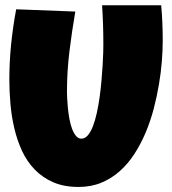

<svg xmlns="http://www.w3.org/2000/svg" viewBox="-20 -700 663 742"><path d="M608.9 -543Q608.9 -506.8 605.5 -463.4Q602.1 -419.9 594.2 -373.5Q586.4 -327.1 574 -279.5Q561.5 -231.9 543 -188Q524.4 -144 499.8 -105.7Q475.1 -67.4 443.1 -38.8Q411.1 -10.3 371.6 6.1Q332 22.5 283.7 22.5Q227.1 22.5 185.3 4.2Q143.6 -14.2 113.8 -45.2Q84 -76.2 64.9 -117.4Q45.9 -158.7 35.2 -204.8Q24.4 -251 20.3 -299.1Q16.1 -347.2 16.1 -391.6Q16.1 -460 22.9 -528.1Q29.8 -596.2 42.5 -664.1L271 -655.3Q257.8 -578.6 248.3 -501.2Q238.8 -423.8 238.8 -345.7Q238.8 -337.4 239.5 -321Q240.2 -304.7 242.2 -284.4Q244.1 -264.2 247.8 -242.9Q251.5 -221.7 257.8 -204.1Q264.2 -186.5 273.2 -175.3Q282.2 -164.1 294.4 -164.1Q308.6 -164.1 319.8 -177.5Q331.1 -190.9 339.6 -213.4Q348.1 -235.8 354.5 -265.1Q360.8 -294.4 365.2 -326.2Q369.6 -357.9 372.3 -389.6Q375 -421.4 376.7 -448.7Q378.4 -476.1 378.9 -497.1Q379.4 -518.1 379.4 -528.3Q379.4 -566.4 378.2 -604.2Q377 -642.1 374.5 -679.7H603Q608.9 -612.3 608.9 -543Z"/></svg>

Font: Luckiest Guy RUS-BEL-UKR
Style: Regular
Weight: 400
Designer: Astigmatic (AOETI)
Foundry: Astigmatic (AOETI)
Version: Version 1.00 March 11, 2019, initial release